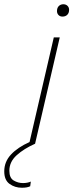

<svg xmlns="http://www.w3.org/2000/svg" viewBox="-111 -676 345 903"><path d="M183 -598Q171 -598 164 -605.5Q157 -613 157 -624Q157 -639 165.5 -647.5Q174 -656 187 -656Q199 -656 206.5 -648.5Q214 -641 214 -630Q214 -615 205.5 -606.5Q197 -598 183 -598ZM-8 207Q-41 207 -66 189Q-91 171 -91 130Q-91 85 -59.5 51Q-28 17 28 -8L142 -500H170L54 0Q2 23 -32.5 54Q-67 85 -67 127Q-67 161 -46.5 173Q-26 185 -3 185Q18 185 34 178L31 200Q17 207 -8 207Z"/></svg>

Font: Work Sans ExtraLight
Style: Italic
Weight: 200
Italic angle: -13°
Designer: Wei Huang
Foundry: Wei Huang
Version: Version 2.012; ttfautohint (v1.8.3)